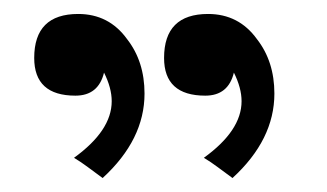

<svg xmlns="http://www.w3.org/2000/svg" viewBox="-20 -706 468 275"><path d="M127 -451Q116 -459 106 -466.5Q96 -474 86 -480Q140 -519 140 -561Q140 -580 129 -602Q121 -569 88 -569Q29 -569 29 -623Q29 -686 92 -686Q136 -686 162 -650Q187 -618 187 -572Q187 -506 127 -451ZM313 -451Q302 -459 292 -466.5Q282 -474 272 -480Q326 -519 326 -561Q326 -580 315 -602Q307 -569 274 -569Q215 -569 215 -623Q215 -686 278 -686Q322 -686 348 -650Q373 -618 373 -572Q373 -506 313 -451Z"/></svg>

Font: Ekushey Lal Sabuj Normal
Style: Regular
Weight: 400
Designer: Al Mamun Sumon
Foundry: Al Mamun Sumon
Version: Version 1.0